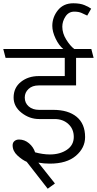

<svg xmlns="http://www.w3.org/2000/svg" viewBox="-31 -979 591 1171"><path d="M183 -50Q205 -44 228 -40.5Q251 -37 273 -37Q335 -37 377 -65.5Q419 -94 419 -144Q419 -192 386 -222.5Q353 -253 302 -253H207Q149 -253 100.5 -291Q52 -329 52 -384Q52 -444 96.5 -479.5Q141 -515 205 -515H364V-626H3L-11 -680H355Q328 -702 308 -744Q288 -786 288 -821Q288 -874 322 -916.5Q356 -959 416 -959Q458 -959 485 -947.5Q512 -936 525 -926L501 -884Q484 -892 466.5 -900Q449 -908 422 -908Q388 -908 368.5 -878.5Q349 -849 349 -816Q349 -776 373 -737.5Q397 -699 422 -680H526L540 -626H433V-458H205Q166 -458 143 -436.5Q120 -415 120 -384Q120 -351 144 -330Q168 -309 207 -309H293Q385 -309 436.5 -266.5Q488 -224 488 -143Q488 -77 432 -29Q376 19 273 19Q256 19 238 17.5Q220 16 203 13L304 140L260 172L132 8Q104 -4 75 -31Q46 -58 46 -93Q46 -109 57 -118.5Q68 -128 85 -128Q119 -128 146 -105Q173 -82 183 -50Z"/></svg>

Font: Palanquin Light
Style: Regular
Weight: 300
Designer: Pria Ravichandran
Version: Version 1.0.4